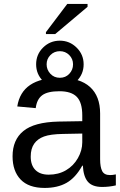

<svg xmlns="http://www.w3.org/2000/svg" viewBox="-20 -925 596 955"><path d="M202.1 9.8Q122.6 9.8 82.5 -32.2Q42.5 -74.2 42.5 -147.5Q42.5 -229.5 96.4 -273.4Q150.4 -317.4 270.5 -320.3L389.2 -322.3V-351.1Q389.2 -415.5 361.8 -443.4Q334.5 -471.2 275.9 -471.2Q216.8 -471.2 189.9 -451.2Q163.1 -431.2 157.7 -387.2L65.9 -395.5Q88.4 -538.1 277.8 -538.1Q377.4 -538.1 427.7 -492.4Q478 -446.8 478 -360.4V-132.8Q478 -93.8 488.3 -74Q498.5 -54.2 527.3 -54.2Q540 -54.2 556.2 -57.6V-2.9Q522.9 4.9 488.3 4.9Q439.5 4.9 417.2 -20.8Q395 -46.4 392.1 -101.1H389.2Q355.5 -40.5 310.8 -15.4Q266.1 9.8 202.1 9.8ZM222.2 -56.2Q270.5 -56.2 308.1 -78.1Q345.7 -100.1 367.4 -138.4Q389.2 -176.8 389.2 -217.3V-260.7L293 -258.8Q231 -257.8 199 -246.1Q167 -234.4 149.9 -210Q132.8 -185.5 132.8 -146Q132.8 -103 156 -79.6Q179.2 -56.2 222.2 -56.2ZM396 -605Q396 -556.2 361.3 -521.5Q326.7 -486.8 277.8 -486.8Q229 -486.8 194.3 -521.5Q159.7 -556.2 159.7 -605Q159.7 -654.3 194.3 -688.5Q229 -722.7 277.8 -722.7Q326.2 -722.7 361.1 -688.2Q396 -653.8 396 -605ZM343.3 -605Q343.3 -632.3 324.2 -651.4Q305.2 -670.4 277.8 -670.4Q250 -670.4 231 -651.4Q211.9 -632.3 211.9 -605Q211.9 -578.1 230.5 -558.1Q249 -538.1 277.8 -538.1Q306.2 -538.1 324.7 -557.9Q343.3 -577.6 343.3 -605ZM208.5 -755.4V-765.1L314.5 -905.3H415.5V-891.1L254.4 -755.4Z"/></svg>

Font: Arial
Style: Regular
Weight: 400
Designer: Steve Matteson
Foundry: Ascender Corporation
Version: Version 2.00.3